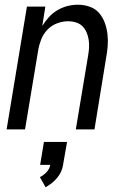

<svg xmlns="http://www.w3.org/2000/svg" viewBox="-20 -548 540 813"><path d="M8 0 94 -520H172L159 -438Q171 -458 187 -475.5Q203 -493 223.5 -505Q244 -517 266 -522.5Q288 -528 310 -528Q336 -528 360 -519.5Q384 -511 399.5 -493Q415 -475 423.5 -452Q432 -429 435 -404Q438 -379 436 -353Q434 -327 429 -301L380 0H301L353 -312Q356 -329 357 -346Q358 -363 355.5 -379.5Q353 -396 346.5 -411Q340 -426 329 -437Q318 -448 302 -453Q286 -458 268 -458Q246 -458 222.5 -449.5Q199 -441 181.5 -423Q164 -405 155 -382.5Q146 -360 142 -337L86 0ZM173 245 149 202Q165 194 177.5 180.5Q190 167 193 150H150L166 53H264L247 150Q245 165 238.5 179Q232 193 222 205Q212 217 199.5 227Q187 237 173 245Z"/></svg>

Font: Iosevka SS04 Oblique
Style: Regular
Weight: 400
Italic angle: -9°
Monospace: yes
Designer: Belleve Invis
Foundry: Belleve Invis
Version: Version 19.0.0; ttfautohint (v1.8.4)